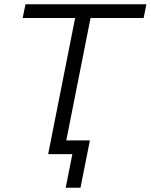

<svg xmlns="http://www.w3.org/2000/svg" viewBox="-20 -720 704 897"><path d="M205 0 335 -656 350 -636H86L99 -700H664L651 -636H384L407 -656L277 0ZM287 157 322 -20 339 0H205L219 -64H400L356 157Z"/></svg>

Font: MOST Montserrat
Style: Italic
Weight: 400
Italic angle: -11.3°
Designer: Julieta Ulanovsky
Foundry: Julieta Ulanovsky
Version: Version 8.000;March 11, 2024;FontCreator 15.0.0.2926 64-bit